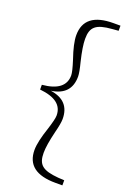

<svg xmlns="http://www.w3.org/2000/svg" viewBox="-175 -830 722 1062"><g transform="rotate(20 186.0 -299.0)"><path d="M340 171V141L304 139C209 131 181 106 181 37C181 6 188 -36 201 -90C211 -129 216 -157 216 -174C216 -246 178 -288 101 -299C178 -310 216 -352 216 -424C216 -440 211 -467 201 -506C188 -560 181 -603 181 -634C181 -703 209 -729 304 -736L340 -739V-769H299C185 -769 128 -725 128 -636C128 -604 138 -559 158 -501C171 -460 178 -432 178 -417C178 -356 133 -321 43 -313V-285C133 -276 178 -242 178 -181C178 -166 171 -138 158 -97C138 -38 128 7 128 39C128 127 185 171 299 171Z"/></g></svg>

Font: AllPunType ExtraLight
Style: Regular
Weight: 280
Version: 1.0